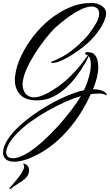

<svg xmlns="http://www.w3.org/2000/svg" viewBox="-60 -705 725 1268"><path d="M34 363Q-3 363 -21.5 346.5Q-40 330 -40 302Q-40 277 -24.5 244Q-9 211 23 174Q58 132 115 87Q172 42 238 2Q303 -37 370.5 -67Q438 -97 494 -109Q515 -152 527.5 -197.5Q540 -243 540 -280Q540 -316 526 -335L514 -310Q511 -305 507.5 -298Q504 -291 499 -283Q478 -246 447 -204Q416 -162 376 -125Q336 -88 288.5 -65Q241 -42 186 -42Q178 -42 170 -42.5Q162 -43 154 -44Q94 -51 66 -88Q38 -125 38 -176Q38 -183 38.5 -190Q39 -197 40 -204Q48 -271 82 -340.5Q116 -410 165 -471.5Q214 -533 268 -576Q327 -624 396.5 -654.5Q466 -685 534 -685Q543 -685 552 -685Q561 -685 570 -683Q596 -679 618.5 -661.5Q641 -644 641 -614Q641 -603 636 -588Q625 -552 597.5 -510.5Q570 -469 532 -432Q516 -416 484 -391Q452 -366 414 -342Q376 -318 340 -302.5Q304 -287 279 -290Q277 -291 277 -294Q277 -297 279 -297Q352 -324 409 -367.5Q466 -411 517 -468Q524 -476 535.5 -492Q547 -508 559 -526Q571 -544 579 -559Q595 -590 595 -615Q595 -627 591 -637Q587 -647 576 -654Q563 -662 546 -662Q513 -662 469.5 -640Q426 -618 383 -586Q340 -554 306 -523Q289 -507 264 -478Q239 -449 212.5 -412.5Q186 -376 161 -335Q135 -293 117 -253Q104 -224 96.5 -196.5Q89 -169 89 -146Q89 -131 94 -114Q104 -86 123 -74Q142 -62 165 -62Q182 -62 200 -67.5Q218 -73 238 -82Q263 -94 291.5 -112Q320 -130 344 -148.5Q368 -167 381 -179Q441 -235 472 -275.5Q503 -316 520 -339Q517 -342 511 -344Q502 -345 502 -351Q502 -358 512 -361Q523 -361 539 -358.5Q555 -356 566 -343Q589 -317 589 -259Q589 -200 554 -116Q580 -116 603.5 -109.5Q627 -103 641 -89Q646 -82 644 -77.5Q642 -73 637 -78Q632 -83 620 -85Q608 -87 593 -87Q580 -87 565.5 -86Q551 -85 540 -84Q492 20 436 95Q380 170 323 221Q266 272 212 302.5Q158 333 114 348Q68 363 34 363ZM26 340Q65 340 121 306Q170 276 222.5 228.5Q275 181 323 128Q371 75 411 22Q451 -31 474 -70Q427 -57 370 -31.5Q313 -6 254.5 27Q196 60 144 97.5Q92 135 55 173Q16 213 -1.5 245.5Q-19 278 -19 300Q-19 340 26 340ZM3 542Q1 539 3 537L36 499Q53 479 69.5 457Q86 435 96 412Q97 408 98 403.5Q99 399 99 395Q99 387 96 383Q90 376 95 376Q105 376 115 383Q132 395 132 419Q132 431 128 442Q120 464 99 480.5Q78 497 59 508Q51 513 37 522.5Q23 532 20 535Q8 547 3 542Z"/></svg>

Font: Birthstone Bounce
Style: Regular
Weight: 400
Designer: Robert E. Leuschke
Foundry: Rob Leuschke
Version: Version 1.010; ttfautohint (v1.8.3)